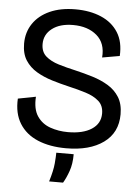

<svg xmlns="http://www.w3.org/2000/svg" viewBox="-58 -718 685 946"><g transform="rotate(5 284.5 -245.0)"><path d="M290 13Q209 13 149.5 -12Q90 -37 59 -87Q28 -137 32 -210L120 -227Q116 -166 139.5 -131Q163 -96 204 -81.5Q245 -67 292 -67Q366 -67 409 -95Q452 -123 452 -173Q452 -212 427 -234Q402 -256 362 -268.5Q322 -281 278 -291Q235 -301 192.5 -314Q150 -327 115.5 -347.5Q81 -368 60 -400.5Q39 -433 39 -483Q39 -539 68 -582Q97 -625 150.5 -649Q204 -673 277 -673Q349 -673 404 -649.5Q459 -626 488.5 -579.5Q518 -533 514 -463L428 -448Q434 -519 389.5 -557Q345 -595 272 -595Q207 -595 168.5 -565.5Q130 -536 130 -489Q130 -450 154.5 -428.5Q179 -407 218.5 -395Q258 -383 303 -373Q346 -363 388.5 -350Q431 -337 466 -316Q501 -295 522 -261.5Q543 -228 543 -177Q543 -86 474.5 -36.5Q406 13 290 13ZM221 183Q238 128 241 92.5Q244 57 244 39H330Q330 87 317.5 122.5Q305 158 290 183Z"/></g></svg>

Font: Bricolage Grotesque 48pt
Style: Regular
Weight: 400
Designer: Mathieu Triay
Foundry: Atelier Triay
Version: Version 1.000; ttfautohint (v1.8.4.7-5d5b);gftools[0.9.32]